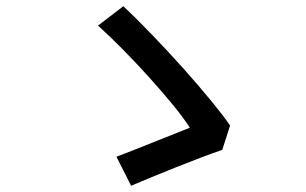

<svg xmlns="http://www.w3.org/2000/svg" viewBox="-20 -659 980 615"><path d="M458 -411C513 -350 563 -290 588 -250C537 -230 412 -179 353 -157L400 -64C465 -92 615 -153 692 -179L717 -257C687 -301 631 -368 568 -439C505 -509 435 -583 375 -639L294 -577C342 -534 403 -472 458 -411Z"/></svg>

Font: GenSekiGothic2 TW M
Style: Regular
Weight: 500
Version: Version 2.100;PS 2.1;hotconv 16.6.51;makeotf.lib2.5.65220 DE